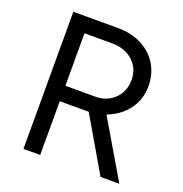

<svg xmlns="http://www.w3.org/2000/svg" viewBox="-130 -836 904 950"><g transform="rotate(20 322.5 -361.0)"><path d="M95.8 -722H331.2Q401.2 -722 455.8 -694Q510.4 -666 540.8 -616Q571.2 -566 571.2 -502.6Q571.2 -439.2 538.3 -389.2Q505.4 -339.2 448 -311.1Q390.6 -283 320 -283H184V0H95.8ZM328.8 -296.2 399.4 -341.6 600.8 0H501.8ZM482 -502.6Q482 -563.6 439.3 -602.2Q396.6 -640.8 329.4 -640.8H184V-364.4H344Q382 -364.4 413.7 -381.9Q445.4 -399.4 463.7 -431.2Q482 -463 482 -502.6Z"/></g></svg>

Font: 寒蝉端黑体 Light
Style: Regular
Weight: 300
Designer: ChillDuanSans {Warren2060}; 
Source Han Sans {Ryoko NISHIZUKA 西塚涼子 (kana, bopomofo & ideographs); Paul D. Hunt (Latin, G
Foundry: ChillType&Adobe
Version: Version 1.300;Glyphs 3.3 (3306)